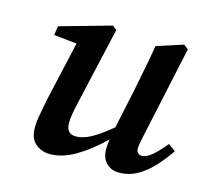

<svg xmlns="http://www.w3.org/2000/svg" viewBox="-80 -587 755 694"><g transform="rotate(15 297.5 -240.0)"><path d="M418 14Q391 14 372 -4.5Q353 -23 353 -57Q353 -72 356 -93Q303 -42 254.5 -14Q206 14 161 14Q130 14 107 -5Q84 -24 84 -65Q84 -89 90 -118.5Q96 -148 101 -176L151 -397L65 -406L70 -440L262 -494L277 -481L212 -195Q206 -170 202.5 -149.5Q199 -129 199 -113Q199 -72 235 -72Q261 -72 291.5 -88.5Q322 -105 365 -141L397 -292Q405 -334 413.5 -376.5Q422 -419 429 -462L528 -494L545 -481L471 -137Q463 -103 463 -87Q463 -77 469 -71.5Q475 -66 483 -66Q500 -66 520 -82.5Q540 -99 568 -133L595 -113Q574 -82 547.5 -52.5Q521 -23 489 -4.5Q457 14 418 14Z"/></g></svg>

Font: Source Serif Pro SemiBold
Style: Italic
Weight: 600
Italic angle: -12°
Designer: Frank Grießhammer
Foundry: Adobe Systems Incorporated
Version: Version 3.001;hotconv 1.0.111;makeotfexe 2.5.65597